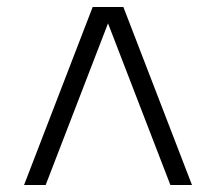

<svg xmlns="http://www.w3.org/2000/svg" viewBox="-20 -531 636 551"><path d="M334 -511H246L49 0H111L290 -464L469 0H531L334 -511Z"/></svg>

Font: ChivoLight
Style: Regular
Weight: 300
Designer: Hector Gatti
Foundry: Omnibus-Type
Version: Version 1.004;PS 001.004;hotconv 1.0.88;makeotf.lib2.5.64775